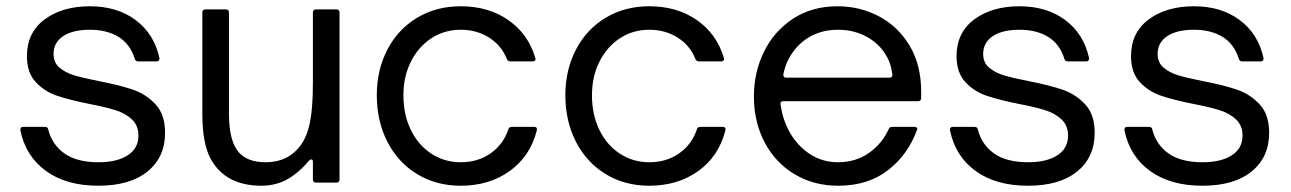

<svg xmlns="http://www.w3.org/2000/svg" viewBox="-20 -583 4122 613"><path d="M45 -167V-169Q45 -178 54 -178H123Q133 -178 134 -169Q147 -120 186.5 -92.5Q226 -65 295 -65Q353 -65 387.5 -87Q422 -109 422 -150Q422 -182 401.5 -201.5Q381 -221 349.5 -231Q318 -241 266 -251Q201 -264 161.5 -277.5Q122 -291 94 -321Q66 -351 66 -404Q66 -479 122.5 -521Q179 -563 267 -563Q354 -563 413 -519Q472 -475 489 -398V-396Q489 -387 480 -387H421Q412 -387 410 -396Q395 -443 358 -465.5Q321 -488 267 -488Q212 -488 181.5 -467.5Q151 -447 151 -411Q151 -383 170 -367Q189 -351 217 -342.5Q245 -334 296 -324Q363 -311 405 -296.5Q447 -282 477 -249.5Q507 -217 507 -159Q507 -81 451 -35.5Q395 10 294 10Q192 10 127 -37Q62 -84 45 -167Z M652 -77Q626 -126 626 -220V-543Q626 -553 636 -553H701Q711 -553 711 -543V-220Q711 -132 743 -96Q771 -65 828 -65Q891 -65 929 -106Q956 -134 967.5 -183Q979 -232 979 -317V-543Q979 -553 989 -553H1054Q1064 -553 1064 -543V-10Q1064 0 1054 0H989Q979 0 979 -10V-67Q979 -74 974 -74Q969 -74 963 -66Q928 -26 892.5 -8Q857 10 815 10Q699 10 652 -77Z M1183 -279Q1183 -360 1217 -425Q1251 -490 1312 -526.5Q1373 -563 1451 -563Q1540 -563 1603.5 -518.5Q1667 -474 1689 -398L1690 -395Q1690 -387 1680 -387H1610Q1601 -387 1598 -395Q1581 -438 1541.5 -463Q1502 -488 1451 -488Q1399 -488 1357.5 -461Q1316 -434 1292 -386.5Q1268 -339 1268 -279Q1268 -217 1291.5 -168.5Q1315 -120 1357 -92.5Q1399 -65 1451 -65Q1506 -65 1546.5 -93.5Q1587 -122 1603 -170Q1605 -178 1614 -178H1685Q1696 -178 1694 -167Q1673 -84 1607.5 -37Q1542 10 1451 10Q1373 10 1312 -27Q1251 -64 1217 -130Q1183 -196 1183 -279Z M1785 -279Q1785 -360 1819 -425Q1853 -490 1914 -526.5Q1975 -563 2053 -563Q2142 -563 2205.5 -518.5Q2269 -474 2291 -398L2292 -395Q2292 -387 2282 -387H2212Q2203 -387 2200 -395Q2183 -438 2143.5 -463Q2104 -488 2053 -488Q2001 -488 1959.5 -461Q1918 -434 1894 -386.5Q1870 -339 1870 -279Q1870 -217 1893.5 -168.5Q1917 -120 1959 -92.5Q2001 -65 2053 -65Q2108 -65 2148.5 -93.5Q2189 -122 2205 -170Q2207 -178 2216 -178H2287Q2298 -178 2296 -167Q2275 -84 2209.5 -37Q2144 10 2053 10Q1975 10 1914 -27Q1853 -64 1819 -130Q1785 -196 1785 -279Z M2387 -275Q2387 -352 2419 -417.5Q2451 -483 2511.5 -523Q2572 -563 2654 -563Q2725 -563 2786 -531Q2847 -499 2884 -437.5Q2921 -376 2921 -290V-270Q2921 -260 2911 -260H2481Q2476 -260 2473.5 -257Q2471 -254 2472 -250Q2476 -223 2482 -205Q2503 -141 2549.5 -103Q2596 -65 2655 -65Q2712 -65 2754 -94.5Q2796 -124 2817 -170Q2820 -178 2828 -178H2899Q2904 -178 2907 -175.5Q2910 -173 2908 -169Q2879 -89 2815 -39.5Q2751 10 2656 10Q2578 10 2516.5 -27Q2455 -64 2421 -129Q2387 -194 2387 -275ZM2820 -335Q2825 -335 2827.5 -338Q2830 -341 2829 -345Q2825 -373 2818 -389Q2797 -436 2753.5 -462Q2710 -488 2656 -488Q2601 -488 2559.5 -462Q2518 -436 2495 -389Q2486 -370 2481 -346V-344Q2481 -335 2490 -335Z M3013 -167V-169Q3013 -178 3022 -178H3091Q3101 -178 3102 -169Q3115 -120 3154.5 -92.5Q3194 -65 3263 -65Q3321 -65 3355.5 -87Q3390 -109 3390 -150Q3390 -182 3369.5 -201.5Q3349 -221 3317.5 -231Q3286 -241 3234 -251Q3169 -264 3129.5 -277.5Q3090 -291 3062 -321Q3034 -351 3034 -404Q3034 -479 3090.5 -521Q3147 -563 3235 -563Q3322 -563 3381 -519Q3440 -475 3457 -398V-396Q3457 -387 3448 -387H3389Q3380 -387 3378 -396Q3363 -443 3326 -465.5Q3289 -488 3235 -488Q3180 -488 3149.5 -467.5Q3119 -447 3119 -411Q3119 -383 3138 -367Q3157 -351 3185 -342.5Q3213 -334 3264 -324Q3331 -311 3373 -296.5Q3415 -282 3445 -249.5Q3475 -217 3475 -159Q3475 -81 3419 -35.5Q3363 10 3262 10Q3160 10 3095 -37Q3030 -84 3013 -167Z M3570 -167V-169Q3570 -178 3579 -178H3648Q3658 -178 3659 -169Q3672 -120 3711.5 -92.5Q3751 -65 3820 -65Q3878 -65 3912.5 -87Q3947 -109 3947 -150Q3947 -182 3926.5 -201.5Q3906 -221 3874.5 -231Q3843 -241 3791 -251Q3726 -264 3686.5 -277.5Q3647 -291 3619 -321Q3591 -351 3591 -404Q3591 -479 3647.5 -521Q3704 -563 3792 -563Q3879 -563 3938 -519Q3997 -475 4014 -398V-396Q4014 -387 4005 -387H3946Q3937 -387 3935 -396Q3920 -443 3883 -465.5Q3846 -488 3792 -488Q3737 -488 3706.5 -467.5Q3676 -447 3676 -411Q3676 -383 3695 -367Q3714 -351 3742 -342.5Q3770 -334 3821 -324Q3888 -311 3930 -296.5Q3972 -282 4002 -249.5Q4032 -217 4032 -159Q4032 -81 3976 -35.5Q3920 10 3819 10Q3717 10 3652 -37Q3587 -84 3570 -167Z"/></svg>

Font: Open Sauce Two
Style: Regular
Weight: 400
Designer: Alfredo Marco Pradil
Foundry: Creative Sauce Fz LLC
Version: Version 1.477